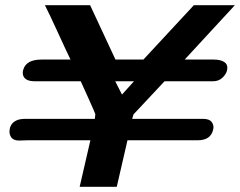

<svg xmlns="http://www.w3.org/2000/svg" viewBox="-20 -715 919 735"><path d="M17 -219Q17 -225 22 -235Q36 -260 76 -260H343Q345 -275 345 -278Q344 -282 318 -340L289 -404H112Q75 -404 68 -428Q66 -439 69 -448Q80 -487 139 -487H250Q237 -513 202.5 -588.5Q168 -664 152 -695H325L422 -487H529L722 -695H879L687 -487H798Q826 -487 840 -476.5Q854 -466 849 -445Q845 -430 831 -417Q817 -404 796 -404H610L491 -277L486 -260H758Q782 -260 791 -247Q800 -234 796 -219Q787 -178 737 -178H468L427 0H285L326 -178H85Q80 -178 69 -177.5Q58 -177 53 -177Q31 -177 22.5 -190Q14 -203 17 -219ZM421 -404 447 -353 493 -404Z"/></svg>

Font: Coval
Style: ExtraBold Italic
Weight: 800
Foundry: Context Ltd
Version: Version 001.000